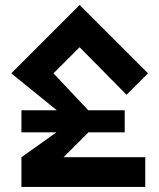

<svg xmlns="http://www.w3.org/2000/svg" viewBox="-20 -737 628 757"><path d="M328.6 -215.3 230.5 -117.2H552.7V0H64.5V-117.2L202.6 -215.3H64.5V-302.2H204.1L24.4 -447.8L293.9 -717.3L563.5 -447.8L479 -363.3L293.9 -550.8L190.9 -447.8L328.1 -302.2H471.7V-215.3Z"/></svg>

Font: Sangha Kali
Style: Regular
Weight: 400
Designer: Seslavinskaya Anna
Foundry: Popkern
Version: Version 2.000;PS 002.000;hotconv 1.0.88;makeotf.lib2.5.64775